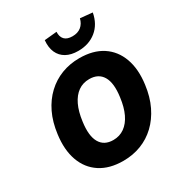

<svg xmlns="http://www.w3.org/2000/svg" viewBox="-214 -1093 1187 1257"><g transform="rotate(-30 379.0 -464.5)"><path d="M354 11Q250 11 180.5 -34.5Q111 -80 81.5 -162.5Q52 -245 67 -356Q78 -442 110 -508.5Q142 -575 191.5 -621.5Q241 -668 303.5 -692Q366 -716 438 -716Q542 -716 611 -671Q680 -626 710 -543.5Q740 -461 725 -350Q714 -264 681.5 -197Q649 -130 600 -83.5Q551 -37 488.5 -13Q426 11 354 11ZM365 -140Q413 -140 449.5 -166Q486 -192 509.5 -241Q533 -290 542 -361Q556 -462 525.5 -513.5Q495 -565 426 -565Q378 -565 342 -539.5Q306 -514 282.5 -465Q259 -416 250 -345Q236 -244 266 -192Q296 -140 365 -140ZM458 -760Q404 -760 367.5 -780.5Q331 -801 314 -839Q297 -877 302 -931L396 -940Q394 -903 413 -882.5Q432 -862 473 -862Q513 -862 538.5 -882.5Q564 -903 573 -940L665 -931Q650 -850 594.5 -805Q539 -760 458 -760Z"/></g></svg>

Font: Nunito Sans 10pt SemiCondensed Black
Style: Italic
Weight: 900
Width: 4
Italic angle: -9°
Designer: Vernon Adams
Foundry: Vernon Adams
Version: Version 3.101;gftools[0.9.27]